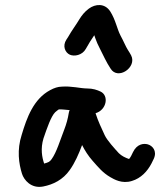

<svg xmlns="http://www.w3.org/2000/svg" viewBox="-20 -760 626 751"><path d="M252.4 -329.3C250.8 -325.8 249.6 -321.9 249 -318C245.6 -296.1 239.4 -274 231.5 -253.6C214.5 -209.7 201.3 -164.4 181.9 -137.4C173.9 -126.7 170.4 -125.3 152.7 -120.2C144.5 -143.9 137.8 -178.1 150.1 -218.8C164.1 -259.4 179.4 -304.5 195.7 -320.9C200 -324.7 207.4 -330.7 210.1 -332.1C218.9 -332.8 237 -330.7 252.4 -329.3ZM353.8 -317.2C397.5 -330 407 -386.4 373 -402C360.2 -407.9 344.3 -414 320.1 -414C294.1 -414 260 -424.3 219.8 -421C207.2 -420.7 192.2 -416.3 176.1 -407.4C110.9 -372.6 84.8 -299.3 64.9 -232.8C45.5 -173.1 53.8 -119.4 66 -80.4C73.4 -56.7 101.4 -21.3 148.7 -30.5C188.4 -38.2 226.1 -56.9 252.8 -94.9C273.2 -123.5 287.9 -157.5 301.1 -192.6C311.7 -171.5 325.3 -150.1 342.3 -130.9C364.1 -106.4 381.4 -84.4 411.8 -66.9C425.8 -58.9 456.9 -39.9 495.9 -52.2C531.5 -62.8 556.5 -89.9 572.6 -120.8L581.8 -139.6C595.2 -169.9 576.1 -190.3 558 -195.4C541.6 -199.9 515.7 -196.9 500.4 -165.3L493 -150.2C490.8 -146.1 487.7 -141.1 484.8 -138C469.5 -143.4 456 -149.9 444.9 -160.7C428.2 -178.9 398.9 -211 389.5 -231.3C377.7 -256.1 362.5 -289.6 355 -313.5C354.8 -314.3 354.2 -316.1 353.8 -317.2ZM315.6 -568.7C325.8 -587 338 -607.2 348.8 -622.2L352.7 -610.8C357.2 -597.8 363.1 -584.2 370.1 -571C383 -545.5 396.5 -515.6 412.5 -491.7C440.9 -444.9 516.7 -496.7 493 -543.2C488.8 -550.7 485 -557.7 480 -565C472.5 -576.2 462.4 -601.2 451.1 -621.5C437.7 -647.2 432 -683 411 -715.7C389.4 -748.5 352.8 -744.7 327.7 -726.4C311.3 -714.5 299.6 -699.4 290.8 -685.1C277.9 -663.1 261.1 -641.6 245.8 -614.3L239.8 -605.2C223 -579.7 235.3 -554 253.2 -546C270.3 -538.4 301.6 -543.5 315.6 -568.7Z"/></svg>

Font: Just Breathe
Style: BdObl3
Weight: 400
Foundry: Cannot Into Space Fonts
Version: Version 0.72